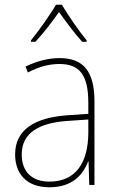

<svg xmlns="http://www.w3.org/2000/svg" viewBox="-20 -783 498 813"><path d="M242 -763H217C193 -721 142 -650 111 -612V-606H130C164 -642 203 -694 230 -732C258 -693 295 -642 328 -606H347V-612C319 -645 267 -720 242 -763ZM232 -537C182 -537 133 -523 88 -501L98 -476C147 -502 190 -512 232 -512C316 -512 354 -467 354 -347V-301L266 -295C127 -285 44 -234 44 -129C44 -49 91 10 189 10C286 10 331 -42 353 -99H355L358 0H380V-353C380 -483 332 -537 232 -537ZM267 -271 354 -277V-220C353 -98 304 -14 189 -14C114 -14 72 -57 72 -129C72 -220 145 -263 267 -271Z"/></svg>

Font: Noto Sans Malayalam SemiCondensed Thin
Style: Regular
Weight: 100
Width: 4
Designer: Jelle Bosma - Monotype Design Team
Foundry: Monotype Imaging Inc.
Version: Version 2.104